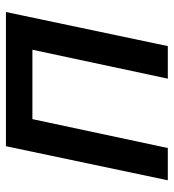

<svg xmlns="http://www.w3.org/2000/svg" viewBox="10 -582 572 631"><g transform="rotate(-90 295.5 -266.0)"><path d="M19 0 131 -532H572L460 0H353L448 -445H220L125 0Z"/></g></svg>

Font: Geist Medium
Style: Italic
Weight: 500
Italic angle: -12°
Designer: Basement.studio, Andrés Briganti, Mateo Zaragoza
Foundry: Basement.studio, Vercel, Andrés Briganti, Guido Ferreyra, Mateo Zaragoza
Version: Version 1.500; ttfautohint (v1.8.4.7-5d5b)